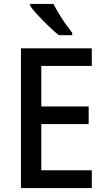

<svg xmlns="http://www.w3.org/2000/svg" viewBox="-20 -1027 544 981"><path d="M449 -66H87V-780H449V-690H191V-483H433V-393H191V-157H449ZM253 -1007Q264 -985 281 -957Q298 -929 316.5 -903Q335 -877 349 -859V-847H281Q259 -864 229.5 -892.5Q200 -921 173.5 -949.5Q147 -978 134 -997V-1007Z"/></svg>

Font: Noto Sans Malayalam UI SemiCondensed Medium
Style: Regular
Weight: 500
Width: 4
Designer: Jelle Bosma - Monotype Design Team
Foundry: Monotype Imaging Inc.
Version: Version 2.104; ttfautohint (v1.8.4.7-5d5b)